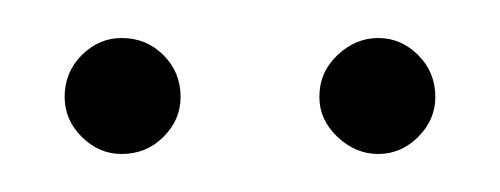

<svg xmlns="http://www.w3.org/2000/svg" viewBox="-20 -710 263 101"><path d="M44 -629Q32 -629 23 -638Q14 -647 14 -659Q14 -672 23 -681Q32 -690 44 -690Q57 -690 66 -681Q75 -672 75 -659Q75 -647 66 -638Q57 -629 44 -629ZM179 -629Q167 -629 157.5 -638Q148 -647 148 -659Q148 -672 157.5 -681Q167 -690 179 -690Q191 -690 200 -681Q209 -672 209 -659Q209 -647 200 -638Q191 -629 179 -629Z"/></svg>

Font: Albert Sans Thin
Style: Regular
Weight: 250
Designer: Andreas Rasmussen
Foundry: a.Foundry
Version: Version 1.025